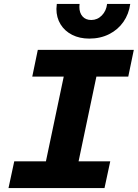

<svg xmlns="http://www.w3.org/2000/svg" viewBox="-20 -950 696 970"><path d="M52 -135H212L302 -563H143L171 -698H656L628 -563H467L377 -135H537L508 0H23ZM265 -905Q265 -912 267 -930H382Q381 -925 381 -915Q381 -885 397 -867Q413 -849 441 -849Q472 -849 494.5 -872Q517 -895 521 -930H638Q631 -879 603.5 -839.5Q576 -800 531.5 -777.5Q487 -755 431 -755Q382 -755 344.5 -774Q307 -793 286 -827Q265 -861 265 -905Z"/></svg>

Font: Azeret Mono
Style: Bold Italic
Weight: 700
Italic angle: -12°
Designer: Martin Vácha
Foundry: Displaay
Version: Version 1.000; Glyphs 3.0.3, build 3074